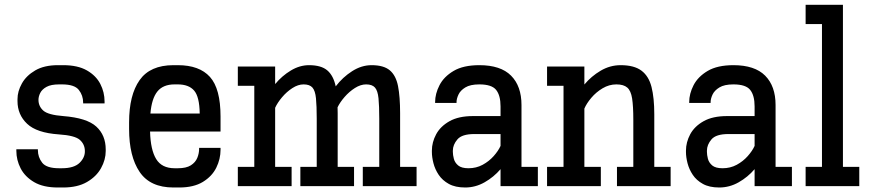

<svg xmlns="http://www.w3.org/2000/svg" viewBox="-20 -789 3706 814"><path d="M225.1 5.9Q163.6 5.9 124.8 -16.8Q85.9 -39.6 67.6 -75Q49.3 -110.4 49.3 -149.4V-156.2H140.6V-152.8Q140.6 -122.6 158.9 -99.1Q177.2 -75.7 230.5 -75.7H242.2Q293.9 -75.7 317.4 -98.6Q340.8 -121.6 339.8 -149.4Q339.4 -177.7 318.1 -196.3Q296.9 -214.8 229.5 -219.2Q135.7 -225.6 95 -264.2Q54.2 -302.7 54.2 -360.4V-368.7Q54.2 -401.9 72.8 -435.1Q91.3 -468.3 129.4 -490.5Q167.5 -512.7 225.6 -512.7H248Q309.6 -512.7 348.4 -490.5Q387.2 -468.3 405.3 -433.1Q423.3 -397.9 423.3 -358.9V-350.6H332.5V-354Q332.5 -384.3 314.2 -407.7Q295.9 -431.2 242.7 -431.2H231Q196.3 -431.2 177.2 -420.7Q158.2 -410.2 150.6 -395Q143.1 -379.9 143.1 -365.7Q143.1 -338.4 163.6 -320.1Q184.1 -301.8 248 -296.9Q348.1 -289.1 388.2 -252.4Q428.2 -215.8 428.2 -155.3V-148.9Q428.2 -111.8 408.4 -76.2Q388.7 -40.5 348.6 -17.3Q308.6 5.9 247.6 5.9Z M715.3 5.9Q616.7 5.9 572 -60.1Q527.3 -126 527.3 -242.2V-270.5Q527.3 -386.2 572 -449.5Q616.7 -512.7 715.3 -512.7H733.9Q825.2 -512.7 870.1 -462.9Q915 -413.1 915 -294.9V-231.4H616.2Q618.2 -153.8 642.1 -114.7Q666 -75.7 720.2 -75.7H734.4Q769.5 -75.7 789.1 -88.1Q808.6 -100.6 816.4 -119.6Q824.2 -138.7 824.2 -158.7V-162.1H915V-153.8Q915 -114.7 897 -78.1Q878.9 -41.5 840.1 -17.8Q801.3 5.9 739.7 5.9ZM720.2 -431.2Q671.4 -431.2 647.2 -401.1Q623 -371.1 617.7 -307.6H826.7Q825.7 -378.9 803 -405Q780.3 -431.2 733.4 -431.2Z M988.3 0V-81.5H1058.1V-425.3H988.3V-506.8H1146.5V-432.6Q1175.3 -467.3 1212.9 -490Q1250.5 -512.7 1290 -512.7Q1341.8 -512.7 1367.7 -490.5Q1393.6 -468.3 1403.3 -422.9Q1432.6 -461.4 1472.7 -487.1Q1512.7 -512.7 1555.2 -512.7Q1606.9 -512.7 1632.8 -490.7Q1658.7 -468.8 1667.5 -423.8Q1676.3 -378.9 1676.3 -309.6V-81.5H1746.1V0H1518.1V-81.5H1587.9V-285.6Q1587.9 -340.3 1584.7 -372.3Q1581.5 -404.3 1569.8 -417.7Q1558.1 -431.2 1532.2 -431.2Q1508.8 -431.2 1484.6 -415.8Q1460.4 -400.4 1440.9 -377.9Q1421.4 -355.5 1411.1 -334Q1411.6 -322.8 1411.6 -309.6V-81.5H1481V0H1253.4V-81.5H1322.8V-285.6Q1322.8 -340.3 1319.6 -372.3Q1316.4 -404.3 1304.7 -417.7Q1293 -431.2 1267.1 -431.2Q1243.7 -431.2 1219.5 -415.5Q1195.3 -399.9 1175.8 -376.7Q1156.2 -353.5 1146.5 -332V-81.5H1216.3V0Z M1952.1 5.9Q1910.2 5.9 1882.8 -9.3Q1855.5 -24.4 1839.8 -47.9Q1824.2 -71.3 1817.6 -97.2Q1811 -123 1811 -144.5V-150.4Q1811 -186 1829.1 -219.7Q1847.2 -253.4 1885.7 -275.1Q1924.3 -296.9 1985.4 -296.9H2102.1V-337.9Q2102.1 -384.3 2083.5 -407.7Q2064.9 -431.2 2012.2 -431.2Q1973.6 -431.2 1952.6 -418.2Q1931.6 -405.3 1923.6 -387.7Q1915.5 -370.1 1915.5 -356V-352.5H1824.7V-356Q1824.7 -391.6 1843.3 -427.7Q1861.8 -463.9 1903.1 -488.3Q1944.3 -512.7 2012.2 -512.7Q2102.5 -512.7 2146.7 -468.3Q2190.9 -423.8 2190.9 -343.8V-81.5H2260.3V0H2102.1V-71.8Q2073.2 -38.1 2034.4 -16.1Q1995.6 5.9 1952.1 5.9ZM1990.7 -220.7Q1938.5 -220.7 1919.2 -198Q1899.9 -175.3 1899.9 -150.4V-145Q1899.9 -132.3 1904.1 -116Q1908.2 -99.6 1922.4 -87.6Q1936.5 -75.7 1966.3 -75.7Q1999 -75.7 2026.1 -90.3Q2053.2 -105 2072.8 -127Q2092.3 -148.9 2102.1 -170.4V-220.7Z M2299.3 0V-81.5H2369.1V-425.3H2299.3V-506.8H2457.5V-430.7Q2486.8 -465.8 2526.6 -489.3Q2566.4 -512.7 2611.3 -512.7Q2668.5 -512.7 2699.5 -489.5Q2730.5 -466.3 2742.2 -420.2Q2753.9 -374 2753.9 -304.7V-81.5H2823.2V0H2595.7V-81.5H2665V-280.8Q2665 -338.9 2659.9 -371.6Q2654.8 -404.3 2639.4 -417.7Q2624 -431.2 2593.3 -431.2Q2562.5 -431.2 2534.9 -414.8Q2507.3 -398.4 2487.1 -374.5Q2466.8 -350.6 2457.5 -328.6V-81.5H2527.3V0Z M3029.3 5.9Q2987.3 5.9 2960 -9.3Q2932.6 -24.4 2917 -47.9Q2901.4 -71.3 2894.8 -97.2Q2888.2 -123 2888.2 -144.5V-150.4Q2888.2 -186 2906.2 -219.7Q2924.3 -253.4 2962.9 -275.1Q3001.5 -296.9 3062.5 -296.9H3179.2V-337.9Q3179.2 -384.3 3160.6 -407.7Q3142.1 -431.2 3089.4 -431.2Q3050.8 -431.2 3029.8 -418.2Q3008.8 -405.3 3000.7 -387.7Q2992.7 -370.1 2992.7 -356V-352.5H2901.9V-356Q2901.9 -391.6 2920.4 -427.7Q2939 -463.9 2980.2 -488.3Q3021.5 -512.7 3089.4 -512.7Q3179.7 -512.7 3223.9 -468.3Q3268.1 -423.8 3268.1 -343.8V-81.5H3337.4V0H3179.2V-71.8Q3150.4 -38.1 3111.6 -16.1Q3072.8 5.9 3029.3 5.9ZM3067.9 -220.7Q3015.6 -220.7 2996.3 -198Q2977.1 -175.3 2977.1 -150.4V-145Q2977.1 -132.3 2981.2 -116Q2985.4 -99.6 2999.5 -87.6Q3013.7 -75.7 3043.5 -75.7Q3076.2 -75.7 3103.3 -90.3Q3130.4 -105 3149.9 -127Q3169.4 -148.9 3179.2 -170.4V-220.7Z M3395.5 0V-81.5H3464.8V-687H3395.5V-768.6H3553.7V-81.5H3623V0Z"/></svg>

Font: Kay Pho Du SemiBold
Style: Regular
Weight: 600
Designer: Victor Gaultney, Khu Oo Reh
Foundry: SIL International
Version: Version 3.000